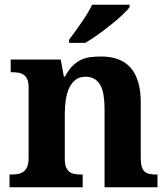

<svg xmlns="http://www.w3.org/2000/svg" viewBox="-20 -786 707 806"><path d="M418.9 0V-329.1Q418.9 -361.3 414.8 -386.5Q410.6 -411.6 401.1 -428.7Q391.6 -445.8 376.2 -454.8Q360.8 -463.9 338.9 -463.9Q314 -463.9 297.4 -451.2Q280.8 -438.5 270.8 -417.2Q260.7 -396 256.3 -367.9Q252 -339.8 252 -309.1V-118.2Q252 -97.2 257.1 -84.5Q262.2 -71.8 271.5 -64.7Q280.8 -57.6 294.2 -55.4Q307.6 -53.2 324.2 -53.2H327.1V0H20V-53.2H22Q39.1 -53.2 53.2 -55.4Q67.4 -57.6 77.9 -64.9Q88.4 -72.3 94.2 -85.9Q100.1 -99.6 100.1 -122.1V-418Q100.1 -439 95 -451.7Q89.8 -464.4 80.3 -471.4Q70.8 -478.5 57.6 -480.7Q44.4 -482.9 27.8 -482.9H24.9V-536.1H234.9L248 -464.8H252.9Q268.1 -493.2 284.9 -509.8Q301.8 -526.4 320.8 -535.2Q339.8 -543.9 361.1 -546.4Q382.3 -548.8 405.8 -548.8Q444.3 -548.8 475.1 -537.6Q505.9 -526.4 527.1 -502.9Q548.3 -479.5 559.6 -443.1Q570.8 -406.7 570.8 -356V-124Q570.8 -100.6 575 -86.7Q579.1 -72.8 587.4 -65.4Q595.7 -58.1 608.4 -55.7Q621.1 -53.2 638.2 -53.2H641.1V0ZM270 -619.1Q280.8 -633.3 294.2 -651.9Q307.6 -670.4 321.3 -690.2Q335 -710 346.9 -729.7Q358.9 -749.5 366.7 -766.1H523.9V-755.9Q514.6 -742.7 493.2 -722.9Q471.7 -703.1 445.1 -681.6Q418.5 -660.2 389.9 -639.9Q361.3 -619.6 337.9 -606H270Z"/></svg>

Font: Droid Serif
Style: Bold
Weight: 700
Designer: Monotype Design team
Foundry: Monotype Imaging Inc.
Version: Version 1.03